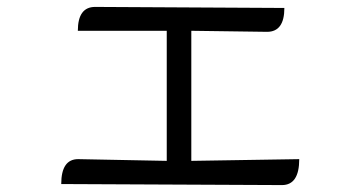

<svg xmlns="http://www.w3.org/2000/svg" viewBox="-20 -532 1040 555"><path d="M205 -443Q205 -512 255 -512L802 -509Q802 -440 752 -440L533 -443V-67L845 -72Q845 3 795 3L157 0Q157 -72 206 -72L462 -67V-443H205Z"/></svg>

Font: Swei Half Moon CJK TC
Style: DemiLight
Weight: 350
Version: Version 2.125